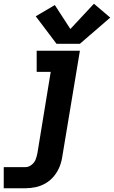

<svg xmlns="http://www.w3.org/2000/svg" viewBox="-64 -801 609 1026"><path d="M-44 205H72Q99 205 127 199Q155 193 180.5 178Q206 163 225 139.5Q244 116 254.5 89.5Q265 63 269 35L363 -530H132V-417H207L136 17Q133 34 126.5 51Q120 68 104.5 80Q89 92 72 92H-44ZM363 -567 525 -707 438 -781 312 -646 229 -774 127 -714 238 -567Z"/></svg>

Font: Iosevka Sparkle Extrabold
Style: Italic
Weight: 800
Italic angle: -9°
Designer: Belleve Invis
Foundry: Belleve Invis
Version: Version 4.5.0; ttfautohint (v1.8.3)